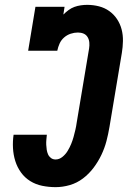

<svg xmlns="http://www.w3.org/2000/svg" viewBox="-20 -763 540 791"><path d="M209 8Q181 8 154 2.5Q127 -3 104.5 -17Q82 -31 66.5 -52.5Q51 -74 43 -99.5Q35 -125 33.5 -153Q32 -181 36 -208H173Q172 -198 171 -187.5Q170 -177 170.5 -166.5Q171 -156 172.5 -146Q174 -136 178 -127Q182 -118 190 -112Q198 -106 209 -106Q224 -106 237 -116.5Q250 -127 258.5 -141Q267 -155 273 -169.5Q279 -184 283 -198.5Q287 -213 290.5 -228Q294 -243 296 -258L347 -563Q349 -575 348 -587.5Q347 -600 341 -610Q335 -620 324.5 -624.5Q314 -629 301 -629Q286 -629 271 -624Q256 -619 244 -608.5Q232 -598 225.5 -583.5Q219 -569 216 -554H96L126 -735H246L241 -703Q251 -713 262.5 -721.5Q274 -730 286.5 -734.5Q299 -739 312.5 -741Q326 -743 339 -743Q364 -743 387.5 -737Q411 -731 430 -717.5Q449 -704 462 -684.5Q475 -665 481 -642Q487 -619 486.5 -594Q486 -569 482 -545L431 -240Q426 -210 418.5 -181.5Q411 -153 398 -125.5Q385 -98 366 -72.5Q347 -47 322 -28Q297 -9 267.5 -0.5Q238 8 209 8Z"/></svg>

Font: Iosevka Slab Heavy Oblique
Style: Regular
Weight: 900
Italic angle: -9°
Monospace: yes
Designer: Belleve Invis
Foundry: Belleve Invis
Version: Version 11.1.1; ttfautohint (v1.8.3)